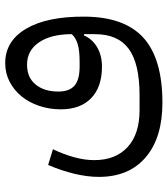

<svg xmlns="http://www.w3.org/2000/svg" viewBox="28 -448 659 756"><g transform="rotate(-90 358.0 -69.5)"><path d="M332 240Q194 240 117 174Q40 108 40 -10Q40 -56 52.5 -107.5Q65 -159 87 -210L149 -191Q130 -152 118 -109.5Q106 -67 106 -29Q106 56 157.5 103Q209 150 302 150H362Q486 150 544 107.5Q602 65 602 -26V-69H597Q583 -36 550.5 -17Q518 2 474 2Q394 2 350 -40.5Q306 -83 306 -160Q306 -205 319.5 -245Q333 -285 357 -314.5Q381 -344 414.5 -361.5Q448 -379 488 -379Q575 -379 623.5 -296.5Q672 -214 671 -66Q670 91 587.5 165.5Q505 240 332 240ZM494 -86Q537 -86 562.5 -93.5Q588 -101 602 -117Q602 -198 570 -245.5Q538 -293 482 -293Q431 -293 403.5 -259Q376 -225 376 -170Q376 -126 399.5 -106Q423 -86 474 -86Z"/></g></svg>

Font: IBM Plex Sans Arabic
Style: Regular
Weight: 400
Designer: Mike Abbink, Paul van der Laan, Pieter van Rosmalen, Wael Morcos, Khajak Apelian
Foundry: Bold Monday
Version: Version 1.005